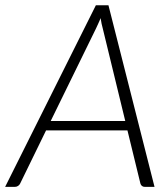

<svg xmlns="http://www.w3.org/2000/svg" viewBox="-46 -728 656 748"><path d="M556 0H518Q511 0 506.8 -3.8Q502.5 -7.5 501 -13L450.5 -220H133.5L32.5 -13Q30 -7.5 24.5 -3.8Q19 0 12 0H-26L327.5 -707.5H376.5ZM151.5 -256.5H442L354.5 -616.5Q352 -625 349.8 -635.5Q347.5 -646 346 -657.5Q345 -654.5 342.2 -648.2Q339.5 -642 336.5 -635.5Q333.5 -629 331 -623.5Q328.5 -618 327.5 -616Z"/></svg>

Font: Lato Light
Style: Italic
Weight: 300
Italic angle: -7°
Designer: Lukasz Dziedzic
Foundry: Lukasz Dziedzic
Version: Version 1.104; Western+Polish opensource